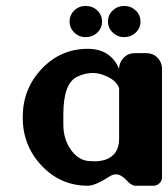

<svg xmlns="http://www.w3.org/2000/svg" viewBox="-20 -608 553 632"><path d="M315.9 -537.1Q315.9 -515.6 300.3 -500.7Q284.7 -485.8 262.2 -485.8Q239.7 -485.8 224.4 -501Q209 -516.1 209 -537.1Q209 -558.6 224.4 -573.5Q239.7 -588.4 262.2 -588.4Q284.7 -588.4 300.3 -573.5Q315.9 -558.6 315.9 -537.1ZM442.4 -537.1Q442.4 -515.6 426.8 -500.7Q411.1 -485.8 388.9 -485.8Q366.7 -485.8 351.1 -501Q335.4 -516.1 335.4 -537.1Q335.4 -558.6 351.1 -573.5Q366.7 -588.4 388.9 -588.4Q411.1 -588.4 426.8 -573.5Q442.4 -558.6 442.4 -537.1ZM188.5 -231Q188.5 -231 188.5 -198.7Q188.5 -147.9 215.3 -112.3Q242.2 -76.7 280.3 -77.6Q302.7 -75.2 326.2 -82Q372.6 -98.1 372.1 -152.3Q372.1 -152.3 372.1 -317.4Q363.3 -345.2 321.3 -360.8Q279.3 -377 234.4 -355.5Q188.5 -334.5 188.5 -231ZM117.2 -62.5Q54.7 -128.4 54.7 -221.7Q54.7 -315.4 117.2 -381.3Q179.7 -447.3 269 -447.3Q343.8 -447.3 372.1 -381.3Q372.1 -402.8 388.2 -418.9Q402.3 -433.1 423.8 -433.1Q423.8 -433.1 461.4 -433.1Q482.9 -433.1 498 -418.9Q513.2 -402.8 513.2 -381.3Q513.2 -381.3 513.2 -24.9Q513.2 -12.2 504.4 -4.4Q496.1 3.4 484.4 3.4Q484.4 3.4 425.8 3.4Q413.1 3.4 397 -14.2Q380.4 -31.7 366.9 -33.7Q353.5 -35.6 341.8 -27.8Q293.5 3.4 269 3.4Q179.7 3.4 117.2 -62.5Z"/></svg>

Font: Dyuthi
Style: Regular
Weight: 400
Designer: Hiran Venugopalan, Hussain K H and Suresh P for Sawthanthra Malayalam Computing (SMC)
Version: Version 3.0.0+20221109